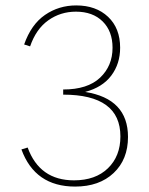

<svg xmlns="http://www.w3.org/2000/svg" viewBox="-20 -683 551 708"><path d="M294 -344Q452 -319 452 -178Q452 -95 399 -45Q346 5 257 5Q109 5 59 -132L82 -139Q126 -18 253 -18Q332 -18 378 -62.5Q424 -107 424 -180Q424 -334 213 -334V-353Q303 -353 349 -396.5Q395 -440 395 -507Q395 -568 358.5 -604Q322 -640 260 -640Q203 -640 158 -608Q113 -576 91 -512L69 -519Q95 -593 146 -628Q197 -663 261 -663Q334 -663 378.5 -621Q423 -579 423 -507Q423 -448 390.5 -404.5Q358 -361 294 -344Z"/></svg>

Font: EauTestInfant Extralight
Style: Regular
Weight: 250
Designer: Christian Thalmann (Catharsis Fonts)
Version: Version 0.001;PS 000.001;hotconv 1.0.88;makeotf.lib2.5.64775